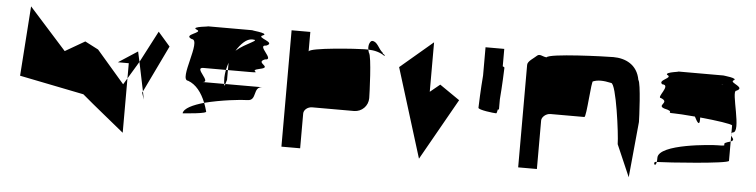

<svg xmlns="http://www.w3.org/2000/svg" viewBox="-38 -880 3377 858"><g transform="rotate(5 1650.0 -451.5)"><path d="M50 -402 339 -344C401 -291 466 -240 529 -188V-432L512 -404L387 -549L327 -580L239 -529L72 -715ZM480 -500 566 -556 576 -510 529 -432V-500ZM576 -510 603 -380 704 -590 650 -652ZM600 -374 603 -380 610 -344Z M788 -298C802 -299 902 -306 892 -316C888 -329 885 -341 880 -353C831 -339 791 -321 788 -298ZM800 -445C755 -445 846 -632 800 -632C755 -650 852 -664 818 -676C785 -689 891 -695 863 -695H1071C1043 -695 1149 -689 1115 -676C1082 -664 1180 -650 1134 -632C1088 -632 1180 -570 1134 -570C1088 -552 1173 -538 1115 -526C1058 -514 1134 -508 1071 -508H973V-541C970 -530 966 -519 964 -508H863C817 -508 909 -445 863 -445H962C963 -433 965 -437 967 -445H1134C1088 -445 1117 -382 1071 -382C1045 -382 953 -372 880 -353C862 -398 836 -432 800 -445ZM960 -474C960 -460 961 -451 962 -445H967C969 -453 973 -464 973 -464V-508H964C962 -496 960 -485 960 -474ZM999 -597C1042 -635 1111 -654 1069 -654C1044 -654 1020 -630 999 -597Z M1241 -188H1325V-344C1325 -360 1342 -375 1363 -375H1550C1585 -375 1613 -403 1613 -438C1613 -454 1607 -627 1594 -640C1592 -645 1591 -650 1590 -654H1572C1544 -654 1325 -640 1325 -622V-710H1241ZM1590 -654C1586 -678 1597 -694 1604 -694C1628 -694 1636 -660 1655 -646C1655 -638 1670 -638 1664 -632C1643 -647 1618 -653 1590 -654Z M1734 -588 1858 -188 2014 -464 1924 -526 1880 -490V-712Z M2103 -438C2103 -428 2173 -420 2184 -420C2186 -420 2188 -427 2190 -438H2195V-484C2200 -542 2203 -620 2203 -626C2203 -628 2200 -630 2195 -632V-710H2111V-583C2106 -525 2103 -444 2103 -438Z M2303 -188H2387V-406C2387 -421 2406 -438 2426 -438H2578C2588 -438 2595 -607 2603 -600C2623 -608 2648 -608 2684 -600C2707 -600 2737 -372 2737 -330L2799 -187L2823 -437C2823 -454 2816 -612 2804 -624C2792 -692 2738 -716 2684 -716C2646 -716 2396 -707 2387 -689C2370 -689 2355 -704 2343 -692C2331 -680 2303 -665 2303 -648Z M2912 -552C2955 -535 2894 -520 2930 -507C2985 -495 2933 -489 2975 -489C2990 -489 3023 -487 3070 -483C3083 -457 3094 -442 3094 -472V-481C3167 -474 3237 -464 3239 -458V-421C3240 -423 3241 -425 3244 -427C3286 -427 3220 -614 3244 -614C3286 -632 3213 -646 3226 -658C3256 -671 3174 -677 3182 -677H2975C3000 -677 2918 -671 2930 -658C2961 -646 2888 -632 2912 -614C2955 -614 2888 -552 2912 -552ZM2914 -266C2898 -266 2913 -236 2918 -266ZM2918 -266C2919 -271 2919 -277 2919 -285C2919 -348 3157 -364 3182 -364C3241 -364 3189 -370 3226 -382C3231 -383 3236 -385 3239 -386V-299C3235 -286 2965 -267 2918 -266ZM3176 -636C3178 -637 3180 -637 3182 -637C3188 -637 3185 -637 3176 -636ZM3239 -386C3260 -394 3243 -403 3239 -413ZM3239 -413C3238 -416 3238 -418 3239 -421Z"/></g></svg>

Font: bitstorm
Style: exext
Weight: 400
Version: Version 0.2